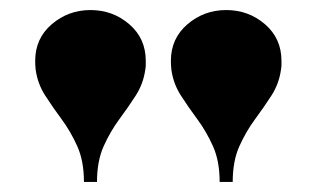

<svg xmlns="http://www.w3.org/2000/svg" viewBox="-20 -780 629 382"><path d="M417 -418Q417 -459.5 403.8 -489Q390.5 -518.5 372.8 -542.5Q355 -566.5 340 -589.8Q325 -613 321 -641Q320.5 -646.5 320.2 -650.5Q320 -654.5 320 -659Q320 -703.5 353 -731.8Q386 -760 430 -760Q474.5 -760 507.2 -731.8Q540 -703.5 540 -659Q540 -654.5 540 -650.5Q540 -646.5 539 -641Q535 -613 520 -589.8Q505 -566.5 487.2 -542.5Q469.5 -518.5 456.2 -489Q443 -459.5 443 -418ZM147 -418Q147 -459.5 133.8 -489Q120.5 -518.5 102.8 -542.5Q85 -566.5 70 -589.8Q55 -613 51 -641Q50.5 -646.5 50.2 -650.5Q50 -654.5 50 -659Q50 -703.5 83 -731.8Q116 -760 160 -760Q204.5 -760 237.2 -731.8Q270 -703.5 270 -659Q270 -654.5 270 -650.5Q270 -646.5 269 -641Q265 -613 250 -589.8Q235 -566.5 217.2 -542.5Q199.5 -518.5 186.2 -489Q173 -459.5 173 -418Z"/></svg>

Font: Bodoni Moda 9pt Black
Style: Regular
Weight: 900
Designer: Owen Earl
Foundry: indestructible type
Version: Version 2.005